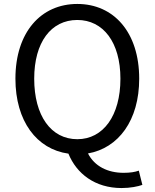

<svg xmlns="http://www.w3.org/2000/svg" viewBox="-20 -767 782 971"><path d="M153 -369C153 -553 238 -666 371 -666C502 -666 589 -553 589 -369C589 -182 502 -63 371 -63C238 -63 153 -182 153 -369ZM682 96C663 103 638 107 605 107C525 107 458 74 425 9C579 -18 684 -158 684 -369C684 -604 555 -747 371 -747C187 -747 58 -604 58 -369C58 -154 166 -12 326 10C367 111 460 184 595 184C639 184 678 176 700 168Z"/></svg>

Font: Kinto Sans
Style: Regular
Weight: 400
Designer: Authors: Ryoko NISHIZUKA  (kana & ideographs); Paul D. Hunt (Latin, Greek & Cyrillic); Wenlong ZHANG  (bopomofo); Sandol
Foundry: Adobe Systems Incorporated, ookami Inc.
Version: Version 0.001